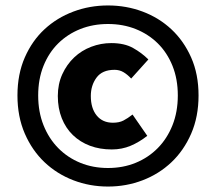

<svg xmlns="http://www.w3.org/2000/svg" viewBox="-20 -676 792 704"><path d="M376 8Q309 8 249 -15Q189 -38 143.5 -81Q98 -124 71 -186Q44 -248 44 -326Q44 -404 71 -465.5Q98 -527 143.5 -569Q189 -611 249 -633.5Q309 -656 376 -656Q443 -656 503 -633.5Q563 -611 608.5 -568.5Q654 -526 681 -465Q708 -404 708 -326Q708 -248 681 -186Q654 -124 608.5 -81Q563 -38 503 -15Q443 8 376 8ZM376 -60Q431 -60 477.5 -79Q524 -98 558.5 -133Q593 -168 612.5 -217Q632 -266 632 -326Q632 -386 612.5 -434.5Q593 -483 558.5 -517Q524 -551 477.5 -569.5Q431 -588 376 -588Q321 -588 274.5 -569.5Q228 -551 193.5 -517Q159 -483 139.5 -434.5Q120 -386 120 -326Q120 -266 139.5 -217Q159 -168 193.5 -133Q228 -98 274.5 -79Q321 -60 376 -60ZM390 -128Q346 -128 310 -141.5Q274 -155 247.5 -180.5Q221 -206 206.5 -242.5Q192 -279 192 -324Q192 -368 208.5 -404Q225 -440 252 -465.5Q279 -491 314.5 -504.5Q350 -518 388 -518Q436 -518 468 -500Q500 -482 524 -458L461 -388Q447 -403 432.5 -411.5Q418 -420 400 -420Q355 -420 334 -391.5Q313 -363 313 -324Q313 -279 334.5 -252.5Q356 -226 394 -226Q417 -226 432.5 -234Q448 -242 466 -256L520 -178Q491 -155 459 -141.5Q427 -128 390 -128Z"/></svg>

Font: TypoPRO Source Sans Pro
Style: Regular
Weight: 900
Designer: Paul D. Hunt
Foundry: Adobe Systems Incorporated
Version: Version 2.020;PS 2.000;hotconv 1.0.86;makeotf.lib2.5.63406